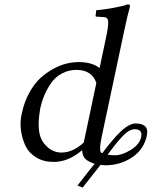

<svg xmlns="http://www.w3.org/2000/svg" viewBox="-20 -718 682 863"><path d="M323.7 -403.8Q287.6 -403.8 258.3 -387.9Q229 -372.1 210.2 -345.2Q191.4 -318.4 179.4 -289.8Q167.5 -261.2 160.6 -229Q150.9 -171.9 155 -134Q159.2 -96.2 177.7 -73.5Q196.3 -50.8 215.8 -41.5Q235.4 -32.2 255.9 -32.2Q307.1 -32.2 356.4 -77.1L413.1 -345.2Q393.1 -403.8 323.7 -403.8ZM497.1 -20Q528.3 -20 567.9 -44.2Q607.4 -68.4 614.7 -103Q618.2 -119.1 610.6 -128.2Q603 -137.2 585.9 -137.2Q561 -137.2 532.5 -107.4Q503.9 -77.6 463.9 -22.9Q479.5 -20 497.1 -20ZM539.1 -583 440.9 -121.1Q438 -107.9 436.5 -100.3Q435.1 -92.8 432.9 -80.3Q430.7 -67.9 430.2 -60.5Q429.7 -53.2 430.2 -45.4Q430.7 -37.6 433.3 -33.7Q436 -29.8 440.4 -29.8Q440.9 -30.8 450.2 -43.2Q459.5 -55.7 465.1 -62.5Q470.7 -69.3 482.4 -83.5Q494.1 -97.7 502.7 -106.9Q511.2 -116.2 523.7 -127.9Q536.1 -139.6 546.1 -146.5Q556.2 -153.3 567.6 -158.2Q579.1 -163.1 588.4 -163.1Q651.4 -163.1 640.1 -108.9Q627 -45.9 573.5 -10.5Q520 24.9 453.6 24.9Q445.8 24.9 432.1 22.9L351.6 125L328.1 116.2Q387.7 39.1 405.3 18.1Q378.9 9.8 364.7 -2.7Q350.6 -15.1 349.1 -43Q286.6 10.3 220.7 9.8Q176.3 9.8 143.3 -10Q110.4 -29.8 95 -61.5Q79.6 -93.3 74.2 -132.6Q68.8 -171.9 78.6 -210.9Q89.4 -260.7 111.6 -301Q133.8 -341.3 160.6 -366.2Q187.5 -391.1 219 -408.2Q250.5 -425.3 278.8 -432.1Q307.1 -439 333.5 -439Q393.1 -439 427.7 -412.1L459.5 -563Q468.8 -611.8 465.6 -626.5Q462.4 -641.1 446.3 -641.1L414.6 -643.1Q408.7 -643.6 409.7 -647.9L412.6 -671.9Q443.8 -674.3 488.5 -682.4Q533.2 -690.4 553.2 -698.2Q560.1 -698.2 562.7 -695.8Q565.4 -693.4 564 -688Q552.7 -647.9 539.1 -583Z"/></svg>

Font: Linux Biolinum O
Style: Italic
Weight: 400
Italic angle: -12°
Designer: Philipp H. Poll
Foundry: Philipp H. Poll
Version: Version 1.1.3